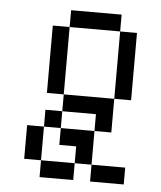

<svg xmlns="http://www.w3.org/2000/svg" viewBox="-48 -667 596 710"><g transform="rotate(5 250.0 -312.5)"><path d="M437.5 0V-62.5H312.5V0ZM125 -62.5V0H250V-62.5ZM125 -62.5Q125 -62.5 125 -187.5H62.5Q62.5 -187.5 62.5 -62.5ZM250 -62.5H312.5Q312.5 -62.5 312.5 -187.5H187.5V-125H250ZM125 -187.5H187.5V-250H125ZM312.5 -187.5H375Q375 -187.5 375 -312.5H187.5V-250H312.5ZM187.5 -312.5Q187.5 -312.5 187.5 -562.5H125Q125 -562.5 125 -312.5ZM375 -312.5H437.5Q437.5 -312.5 437.5 -562.5H375Q375 -562.5 375 -312.5ZM187.5 -562.5H375V-625H187.5Z"/></g></svg>

Font: Unifont
Style: Regular
Weight: 500
Version: Version 15.1.04